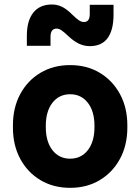

<svg xmlns="http://www.w3.org/2000/svg" viewBox="-20 -840 640 876"><path d="M39 -257.5V-268.5Q39 -348.5 72.2 -410.5Q105.5 -472.5 164.5 -507.8Q223.5 -543 300 -543Q376.5 -543 435.2 -507.8Q494 -472.5 527.5 -410.5Q561 -348.5 561 -268.5V-257.5Q561 -177.5 527.5 -115.5Q494 -53.5 435.2 -18.2Q376.5 17 300 17Q223.5 17 164.5 -18.2Q105.5 -53.5 72.2 -115.5Q39 -177.5 39 -257.5ZM411 -259.5V-266.5Q411 -332 380.8 -371Q350.5 -410 300 -410Q249.5 -410 219.2 -371Q189 -332 189 -266.5V-259.5Q189 -194 219.2 -155Q249.5 -116 300 -116Q350.5 -116 380.8 -155Q411 -194 411 -259.5ZM389.5 -629.5Q365 -629.5 341.2 -640.2Q317.5 -651 291.5 -675.5Q272.5 -693.5 261 -701.5Q249.5 -709.5 238.5 -709.5Q210.5 -709.5 210.5 -672.5V-631H102.5V-676.5Q102.5 -745.5 132 -782.5Q161.5 -819.5 217 -819.5Q241 -819.5 262.5 -809.2Q284 -799 309 -774Q328 -755.5 339.8 -747.5Q351.5 -739.5 363 -739.5Q389.5 -739.5 389.5 -776V-818H498V-773Q498 -703.5 471.2 -666.5Q444.5 -629.5 389.5 -629.5Z"/></svg>

Font: Google Sans Code
Style: Regular
Weight: 400
Monospace: yes
Designer: Google Sans Code Authors
Foundry: Google LLC
Version: Version 6.000